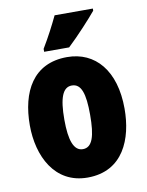

<svg xmlns="http://www.w3.org/2000/svg" viewBox="-87 -828 689 900"><g transform="rotate(-10 258.0 -378.0)"><path d="M418 -756V-766H236C215 -722 190 -673 158 -620V-606H277C327 -653 390 -722 418 -756ZM483 -278C483 -460 393 -563 259 -563C97 -563 32 -437 32 -278C32 -132 100 10 257 10C427 10 483 -136 483 -278ZM196 -276C196 -380 215 -428 258 -428C303 -428 319 -379 319 -278C319 -176 303 -125 258 -125C215 -125 196 -177 196 -276Z"/></g></svg>

Font: Noto Sans Myanmar UI ExtraCondensed Black
Style: Regular
Weight: 900
Width: 2
Designer: Monotype Design Team
Foundry: Monotype Imaging Inc.
Version: Version 2.103